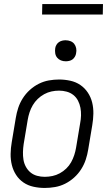

<svg xmlns="http://www.w3.org/2000/svg" viewBox="-20 -921 540 949"><path d="M201 8Q173 8 145.5 2Q118 -4 96 -19Q74 -34 59.5 -56.5Q45 -79 38.5 -105.5Q32 -132 32.5 -160.5Q33 -189 38 -218L58 -338Q62 -363 70 -387.5Q78 -412 92.5 -435Q107 -458 127.5 -476.5Q148 -495 172 -507Q196 -519 221.5 -523.5Q247 -528 272 -528Q300 -528 327.5 -522Q355 -516 377 -501Q399 -486 414 -463.5Q429 -441 435.5 -414.5Q442 -388 441.5 -359.5Q441 -331 436 -302L416 -182Q412 -157 404 -132.5Q396 -108 381.5 -85Q367 -62 346.5 -43.5Q326 -25 302 -13Q278 -1 252 3.5Q226 8 201 8ZM201 -47Q220 -47 239 -51Q258 -55 275.5 -64.5Q293 -74 307.5 -88Q322 -102 331.5 -119Q341 -136 347 -154.5Q353 -173 356 -191L376 -311Q380 -331 380.5 -350.5Q381 -370 377.5 -388.5Q374 -407 365.5 -423.5Q357 -440 342.5 -451.5Q328 -463 309.5 -468Q291 -473 272 -473Q253 -473 234.5 -469Q216 -465 198.5 -455.5Q181 -446 166.5 -432Q152 -418 142 -401Q132 -384 126 -365.5Q120 -347 117 -329L97 -209Q94 -189 93.5 -169.5Q93 -150 96 -131.5Q99 -113 108 -96.5Q117 -80 131 -68.5Q145 -57 163.5 -52Q182 -47 201 -47ZM305 -618Q292 -618 281 -622.5Q270 -627 262.5 -636Q255 -645 253 -657.5Q251 -670 253 -683Q254 -691 259 -699.5Q264 -708 271.5 -713Q279 -718 287.5 -720Q296 -722 304 -722Q317 -722 328.5 -717.5Q340 -713 347 -704Q354 -695 356.5 -682.5Q359 -670 356 -657Q355 -649 350 -640.5Q345 -632 338 -627Q331 -622 322 -620Q313 -618 305 -618ZM188 -849 189 -901H489L488 -849Z"/></svg>

Font: Iosevka Term Curly Light
Style: Italic
Weight: 300
Italic angle: -9°
Designer: Belleve Invis
Foundry: Belleve Invis
Version: Version 32.3.0